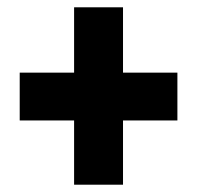

<svg xmlns="http://www.w3.org/2000/svg" viewBox="-20 -617 540 526"><path d="M317 -418H466V-287H317V-111H183V-287H34V-418H183V-597H317Z"/></svg>

Font: Noto Sans Gujarati UI ExtraCondensed Black
Style: Regular
Weight: 900
Width: 2
Designer: Jelle Bosma - Monotype Design Team, Universal Thirst
Foundry: Monotype Imaging Inc.
Version: Version 2.106; ttfautohint (v1.8.4.7-5d5b)